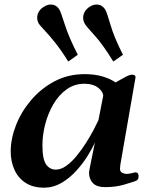

<svg xmlns="http://www.w3.org/2000/svg" viewBox="-20 -825 673 857"><path d="M179.2 12.7Q128.4 13.2 94.7 -8.5Q61 -30.3 44.4 -67.4Q27.8 -104.5 27.8 -148.9Q27.8 -205.6 51.3 -265.9Q74.7 -326.2 118.7 -377.9Q162.6 -429.7 223.1 -461.9Q283.7 -494.1 357.9 -494.1Q401.4 -494.1 437 -483.9Q472.7 -473.6 495.6 -457Q520 -470.7 539.3 -481.2Q558.6 -491.7 569.3 -491.7Q575.7 -491.7 580.3 -489.3Q585 -486.8 585 -480L517.1 -89.4Q515.6 -78.6 515.6 -71.8Q515.6 -59.1 525.1 -54Q534.7 -48.8 544.4 -48.8Q555.2 -48.8 568.6 -52.2Q582 -55.7 585.4 -55.7Q591.8 -55.7 595.2 -51Q598.6 -46.4 598.6 -38.6Q598.6 -28.3 594.5 -23.7Q590.3 -19 586.4 -17.6Q572.3 -12.2 534.4 -1Q496.6 10.3 449.2 10.3Q412.1 10.3 394.8 -7.6Q377.4 -25.4 377.4 -54.2Q377.4 -58.6 380.9 -76.2Q384.3 -93.8 388.9 -116.5Q393.6 -139.2 397.7 -159.4Q401.9 -179.7 403.8 -189.9Q392.6 -163.6 371.1 -129.2Q349.6 -94.7 320.3 -62.5Q291 -30.3 255.1 -9Q219.2 12.2 179.2 12.7ZM229 -67.9Q252 -67.9 275.6 -84.7Q299.3 -101.6 321.8 -128.9Q344.2 -156.2 363.5 -186.5Q382.8 -216.8 397.2 -244.1Q411.6 -271.5 419.4 -288.6L440.9 -398.4Q439 -418 416.7 -434.6Q394.5 -451.2 356.9 -451.2Q312 -451.2 277.1 -426Q242.2 -400.9 218.3 -359.9Q194.3 -318.8 181.9 -270.8Q169.4 -222.7 169.4 -176.8Q169.4 -113.8 186 -90.8Q202.6 -67.9 229 -67.9ZM284.7 -550.3Q252.4 -602.1 224.6 -636.5Q196.8 -670.9 177.7 -690.9Q158.7 -710.9 153.3 -719.2Q146 -731.9 146 -746.6Q146 -758.8 152.3 -771Q158.7 -783.2 172.9 -793Q189.9 -804.7 206.5 -804.7Q219.7 -804.7 229.2 -798.6Q238.8 -792.5 244.6 -783.2Q252 -770.5 269.5 -714.8Q287.1 -659.2 327.1 -580.6ZM485.8 -550.3Q438 -627.9 401.9 -667.2Q365.7 -706.5 358.4 -719.2Q351.1 -731.9 351.1 -746.1Q351.1 -758.3 357.2 -770.5Q363.3 -782.7 377.4 -793Q394 -804.7 411.1 -804.7Q423.8 -804.7 433.6 -798.6Q443.4 -792.5 449.2 -783.2Q457 -771 472.9 -715.1Q488.8 -659.2 528.8 -580.6Z"/></svg>

Font: Gelasio SemiBold
Style: Italic
Weight: 600
Italic angle: -8.5°
Designer: Eben Sorkin
Foundry: Eben Sorkin
Version: Version 1.008